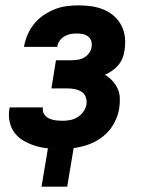

<svg xmlns="http://www.w3.org/2000/svg" viewBox="-20 -548 540 717"><path d="M135 149 159 6Q170 7 180.5 7.5Q191 8 202 8H204Q179 8 155.5 5.5Q132 3 110 -4Q88 -11 68 -22.5Q48 -34 34.5 -52Q21 -70 16 -93Q11 -116 15 -140L16 -147H140V-145Q138 -132 145 -121.5Q152 -111 163.5 -105.5Q175 -100 188.5 -98.5Q202 -97 215 -97Q229 -97 243.5 -100Q258 -103 270.5 -111Q283 -119 292 -132Q301 -145 303 -159Q305 -173 300 -186Q295 -199 283.5 -206Q272 -213 258 -215.5Q244 -218 230 -218H172L189 -323H247Q259 -323 271.5 -325Q284 -327 295 -333.5Q306 -340 313.5 -351Q321 -362 322 -373Q324 -385 320.5 -395.5Q317 -406 308 -412.5Q299 -419 288 -421Q277 -423 265 -423Q254 -423 242 -420.5Q230 -418 220 -412Q210 -406 202.5 -395.5Q195 -385 194 -374L193 -373H69L70 -376Q74 -398 83.5 -419.5Q93 -441 108 -459.5Q123 -478 143 -491.5Q163 -505 184.5 -513.5Q206 -522 228.5 -525Q251 -528 273 -528Q298 -528 322 -524.5Q346 -521 367.5 -512Q389 -503 406 -488Q423 -473 433.5 -452.5Q444 -432 446.5 -408Q449 -384 445 -360Q443 -345 437.5 -331Q432 -317 422 -305Q412 -293 399 -284Q386 -275 372 -269Q388 -259 400 -246Q412 -233 419.5 -216.5Q427 -200 427.5 -180.5Q428 -161 425 -142Q420 -113 405 -86Q390 -59 366 -39.5Q342 -20 313.5 -9.5Q285 1 255 5L231 149Z"/></svg>

Font: Iosevka Extrabold Oblique
Style: Regular
Weight: 800
Italic angle: -9°
Monospace: yes
Designer: Belleve Invis
Foundry: Belleve Invis
Version: Version 32.5.0; ttfautohint (v1.8.4)